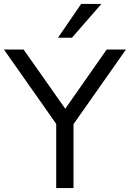

<svg xmlns="http://www.w3.org/2000/svg" viewBox="-23 -957 661 977"><path d="M263 0V-366L281 -301L-3 -705H97L313 -398H305L520 -705H618L334 -301L351 -366V0ZM272 -765 390 -937H493L343 -765Z"/></svg>

Font: Nunito Sans 9pt
Style: Regular
Weight: 400
Version: Version 3.101;gftools[0.9.27]